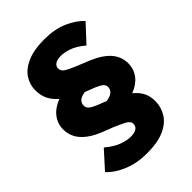

<svg xmlns="http://www.w3.org/2000/svg" viewBox="-248 -828 1083 1083"><g transform="rotate(-45 293.5 -286.5)"><path d="M269 146Q189 146 125.5 119.5Q62 93 26 53L119 -50Q165 -12 203 1.5Q241 15 268 15Q332 15 332 -27Q332 -48 303.5 -62.5Q275 -77 240 -92L168 -120Q99 -149 64 -189.5Q29 -230 29 -285Q29 -330 56.5 -365.5Q84 -401 136 -421Q106 -446 90 -477.5Q74 -509 74 -552Q74 -596 98.5 -634Q123 -672 176 -695.5Q229 -719 314 -719Q394 -719 454.5 -693Q515 -667 551 -627L457 -526Q412 -563 376.5 -575Q341 -587 314 -587Q283 -587 267.5 -576Q252 -565 252 -548Q252 -525 275.5 -511.5Q299 -498 331 -485L412 -452Q483 -422 518 -381.5Q553 -341 553 -286Q552 -241 525.5 -206.5Q499 -172 449 -153Q478 -130 494 -100.5Q510 -71 510 -30Q510 18 485.5 58Q461 98 408 122Q355 146 269 146ZM262 -245 316 -224Q348 -228 363 -241.5Q378 -255 378 -274Q378 -291 365 -301.5Q352 -312 324 -324L265 -347Q206 -339 206 -297Q206 -280 219.5 -268.5Q233 -257 262 -245Z"/></g></svg>

Font: Lexend ExtraBold
Style: Regular
Weight: 800
Designer: Bonnie Shaver-Troup, Thomas Jockin
Foundry: Lexend
Version: Version 1.007; ttfautohint (v1.8.3)